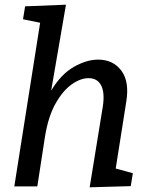

<svg xmlns="http://www.w3.org/2000/svg" viewBox="-20 -794 634 818"><path d="M362 4 418 -340Q427 -399 411 -430Q395 -461 357 -461Q323 -461 285.5 -434.5Q248 -408 217 -353.5Q186 -299 172 -214L139 0H41L151 -697L78 -712L87 -767L261 -774L198 -408Q240 -478 294.5 -509Q349 -540 398 -540Q462 -540 497 -493Q532 -446 518 -361L473 -76L546 -56L537 -1Z"/></svg>

Font: Bitter Medium
Style: Italic
Weight: 500
Italic angle: -9°
Designer: Sol Matas, and Bitter project Authors
Foundry: Sol Matas
Version: Version 2.001